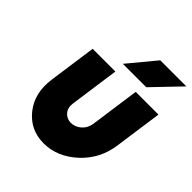

<svg xmlns="http://www.w3.org/2000/svg" viewBox="-196 -828 968 968"><g transform="rotate(45 288.5 -344.0)"><path d="M269 -554H436L576 -700H390ZM108 -500 72 -244Q57 -135 115 -62Q174 12 270 12Q367 12 447 -62Q526 -135 541 -244L577 -500H415L378 -236Q373 -201 349 -180Q324 -158 294 -158Q265 -158 246 -180Q228 -201 233 -236L270 -500Z"/></g></svg>

Font: Unageo
Style: Black-Italic
Weight: 900
Designer: Richard Sepsi
Foundry: Richard Sepsi
Version: Version 2.000